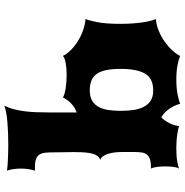

<svg xmlns="http://www.w3.org/2000/svg" viewBox="-3 -830 838 872"><g transform="rotate(-90 416.0 -394.0)"><path d="M86.4 0Q89.8 -4.9 91.8 -12.9Q93.8 -21 94.7 -30.3Q95.7 -39.6 95.9 -48.6Q96.2 -57.6 96.2 -64.9Q96.2 -72.3 95.7 -80.8Q95.2 -89.4 94.2 -97.9Q93.3 -106.4 91.3 -114Q89.4 -121.6 86.4 -127Q110.8 -127 125.7 -131.1Q140.6 -135.3 148.7 -144.3Q156.7 -153.3 159.2 -167.5Q161.6 -181.6 161.6 -201.7V-261.2Q161.6 -277.8 159.4 -294.2Q157.2 -310.5 152.8 -323.7Q148.4 -336.9 141.6 -346.2Q134.8 -355.5 126 -357.9Q146 -364.7 153.6 -391.1Q161.1 -417.5 161.1 -467.8Q161.6 -473.1 161.4 -478.5Q161.1 -483.9 161.1 -489.7L159.7 -590.8Q159.2 -611.8 154.5 -624.3Q149.9 -636.7 141.1 -643.3Q132.3 -649.9 119.9 -652.1Q107.4 -654.3 91.8 -654.3H76.7Q80.6 -664.1 83.5 -681.4Q86.4 -698.7 86.4 -717.8Q86.4 -736.3 83.7 -753.7Q81.1 -771 76.7 -781.2Q85.9 -779.8 99.1 -778.8Q112.3 -777.8 127.9 -777.1Q143.6 -776.4 161.1 -775.9Q178.7 -775.4 197.3 -775.4Q222.2 -775.4 247.6 -776.4Q272.9 -777.3 296.1 -779.3Q319.3 -781.2 339.1 -784.7Q358.9 -788.1 372.1 -793.5Q362.3 -774.4 356.2 -751Q350.1 -727.5 346.7 -701.2Q343.3 -674.8 342.3 -646Q341.3 -617.2 341.3 -587.4V-464.8Q364.7 -473.1 381.6 -489.3Q398.4 -505.4 409.7 -527.3Q415 -523.4 425.8 -520.3Q436.5 -517.1 450.2 -514.9Q463.9 -512.7 479.7 -511.5Q495.6 -510.3 511.7 -510.3Q525.4 -510.3 538.6 -511.2Q551.8 -512.2 563.2 -514.2Q574.7 -516.1 583.7 -519.3Q592.8 -522.5 598.1 -527.3Q606.4 -509.8 623.5 -492.4Q640.6 -475.1 663.1 -460.7Q685.5 -446.3 711.9 -436.5Q738.3 -426.8 765.6 -424.8Q759.8 -412.1 751.7 -372.8Q743.7 -333.5 743.7 -265.1Q743.7 -230.5 746.1 -203.6Q748.5 -176.8 751.7 -157Q754.9 -137.2 758.8 -124.3Q762.7 -111.3 765.6 -105Q738.3 -103 711.9 -92Q685.5 -81.1 663.1 -65.2Q640.6 -49.3 623.5 -30.8Q606.4 -12.2 598.1 4.9Q581.1 -2 554 -7.1Q526.9 -12.2 491.2 -12.2Q454.6 -12.2 426.8 -7.1Q398.9 -2 380.4 4.9Q377.9 -5.4 372.8 -17.3Q367.7 -29.3 359.9 -41Q352.1 -52.7 341.8 -63.2Q331.5 -73.7 318.8 -80.6Q302.2 -63.5 291.7 -41.5Q281.2 -19.5 279.8 0Q272 -2 262.7 -4.2Q253.4 -6.3 241.5 -8.1Q229.5 -9.8 214.4 -11Q199.2 -12.2 180.2 -12.2Q142.6 -12.2 121.3 -8.5Q100.1 -4.9 86.4 0ZM348.6 -264.6Q348.6 -233.9 352.5 -207Q356.4 -180.2 366.7 -160.2Q377 -140.1 395 -128.7Q413.1 -117.2 441.4 -117.2Q495.1 -117.2 517.1 -153.6Q539.1 -189.9 539.1 -264.6Q539.1 -302.2 533.9 -328.9Q528.8 -355.5 517.1 -372.6Q505.4 -389.6 486.8 -397.5Q468.3 -405.3 441.4 -405.3Q413.1 -405.3 395 -394.8Q377 -384.3 366.7 -365.5Q356.4 -346.7 352.5 -321Q348.6 -295.4 348.6 -264.6Z"/></g></svg>

Font: Arbutus
Style: Regular
Weight: 400
Designer: Karolina Lach
Foundry: Sorkin Type Co.
Version: Version 1.003